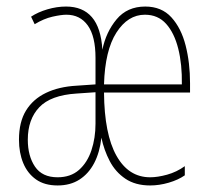

<svg xmlns="http://www.w3.org/2000/svg" viewBox="-20 -557 648 587"><path d="M424 -537Q474 -537 504 -504Q534 -471 547.5 -418Q561 -365 561 -303V-274H298Q299 -147 336 -81Q373 -15 439 -15Q462 -15 491 -23Q520 -31 545 -49V-21Q525 -7 496 1.5Q467 10 439 10Q394 10 363.5 -10.5Q333 -31 315.5 -64.5Q298 -98 290 -136Q285 -91 268 -58.5Q251 -26 223 -8Q195 10 156 10Q116 10 90 -8.5Q64 -27 51 -58.5Q38 -90 38 -130Q38 -184 59.5 -219Q81 -254 120.5 -273Q160 -292 214 -295L272 -299V-380Q272 -446 248.5 -479Q225 -512 183 -512Q167 -512 140.5 -506Q114 -500 86 -483L75 -506Q96 -520 125 -528.5Q154 -537 182 -537Q233 -537 261 -504.5Q289 -472 293 -405Q304 -459 336.5 -498Q369 -537 424 -537ZM214 -271Q135 -266 100 -229Q65 -192 65 -130Q65 -80 87 -47.5Q109 -15 156 -15Q196 -15 221.5 -37.5Q247 -60 259.5 -97.5Q272 -135 272 -179V-275ZM423 -512Q371 -512 336 -457.5Q301 -403 298 -299H536Q537 -360 525 -408Q513 -456 488 -484Q463 -512 423 -512Z"/></svg>

Font: Noto Sans Khmer ExtraCondensed Thin
Style: Regular
Weight: 250
Width: 2
Designer: Danh Hong and the Monotype Design Team
Foundry: Monotype Imaging Inc.
Version: Version 2.004